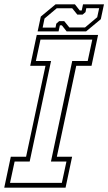

<svg xmlns="http://www.w3.org/2000/svg" viewBox="-44 -860 497 880"><path d="M-24.5 0 5.5 -141.5H75.5L164.5 -558.5H94.5L124.5 -700H405.5L375.5 -558.5H305.5L216.5 -141.5H286.5L256.5 0ZM2 -22H239.5L260.5 -119.5H189.5L287 -580.5H358L379 -678.5H141.5L120.5 -580.5H190L92 -119.5H23ZM128.5 -716 143 -784 210.5 -840H299.5L321.5 -812H330.5L336.5 -840H432.5L418 -772L350.5 -716H261.5L239.5 -744H230.5L224.5 -716ZM151.5 -733.5H210.5L214 -751.5L227 -763H250.5L274 -734H345.5L401.5 -781L410.5 -822.5H351.5L348 -804.5L334.5 -793H310.5L287 -822H216L160 -775Z"/></svg>

Font: Tourney Condensed ExtraLight
Style: Italic
Weight: 200
Width: 3
Italic angle: -12°
Designer: Tyler Finck
Foundry: Etcetera Type Co
Version: Version 1.010; ttfautohint (v1.8.3)